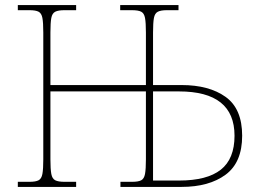

<svg xmlns="http://www.w3.org/2000/svg" viewBox="-20 -734 1011 754"><path d="M50 0V-20H96Q120 -20 131.5 -26Q143 -32 146.5 -51Q150 -70 150 -108V-606Q150 -645 146.5 -663.5Q143 -682 131.5 -688Q120 -694 96 -694H50V-714H279V-694H233Q209 -694 197 -688Q185 -682 181.5 -663.5Q178 -645 178 -606V-400H553V-606Q553 -645 549.5 -663.5Q546 -682 534.5 -688Q523 -694 498 -694H452V-714H681V-694H635Q612 -694 600 -688Q588 -682 584.5 -663.5Q581 -645 581 -606V-400H693Q801 -400 866 -353.5Q931 -307 931 -201Q931 -96 866 -48Q801 0 693 0H453V-20H499Q523 -20 534.5 -26Q546 -32 549.5 -51Q553 -70 553 -108V-375H178V-108Q178 -70 181.5 -51Q185 -32 197 -26Q209 -20 233 -20H279V0ZM683 -25Q793 -25 847 -67.5Q901 -110 901 -201Q901 -375 683 -375H581V-25Z"/></svg>

Font: Noto Serif Thin
Style: Regular
Weight: 100
Designer: Monotype Design Team
Foundry: Monotype Imaging Inc.
Version: Version 2.015